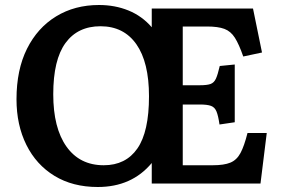

<svg xmlns="http://www.w3.org/2000/svg" viewBox="-20 -734 1130 768"><path d="M371 14Q271 14 198 -30.5Q125 -75 85.5 -154.5Q46 -234 46 -337Q46 -455 88 -539Q130 -623 204.5 -668.5Q279 -714 376 -714Q440 -714 494 -692Q548 -670 587 -625V-700H992L1028 -524L953 -508Q936 -557 919.5 -583Q903 -609 877.5 -618.5Q852 -628 808 -628H711V-393H779Q808 -393 822 -398Q836 -403 843.5 -419Q851 -435 859 -470L919 -476V-245L858 -236Q853 -271 846 -288Q839 -305 824 -310.5Q809 -316 779 -316H711V-73H831Q876 -73 901.5 -83.5Q927 -94 942 -122Q957 -150 970 -202H1047L1022 0H587V-82Q507 14 371 14ZM395 -73Q483 -73 529.5 -140Q576 -207 576 -349Q576 -485 525.5 -557Q475 -629 382 -629Q291 -629 242 -562Q193 -495 193 -357Q193 -222 246 -147.5Q299 -73 395 -73Z"/></svg>

Font: Literata 12pt SemiBold
Style: Regular
Weight: 600
Designer: Latin by Veronika Burian and Jose Scaglione. Greek by Irene Vlachou. Cyrillic by Vera Evstafieva.
Foundry: TypeTogether
Version: Version 3.002